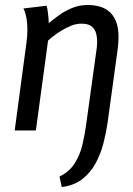

<svg xmlns="http://www.w3.org/2000/svg" viewBox="-20 -524 534 771"><path d="M39 0 86 -351Q88 -365 89 -378.5Q90 -392 90 -404Q90 -431 86.5 -450Q83 -469 79 -479Q75 -489 74 -490L167 -501Q170 -493 172.5 -472.5Q175 -452 176 -431Q196 -448 220 -465Q244 -482 272.5 -493Q301 -504 332 -504Q357 -504 379 -498Q401 -492 418 -478Q435 -464 445.5 -439Q456 -414 456 -375Q456 -354 453 -330L412 -31Q406 10 395 52.5Q384 95 363.5 132.5Q343 170 310 195.5Q277 221 228 227L219 185Q258 166 279.5 132.5Q301 99 310.5 59Q320 19 325 -17L365 -306Q367 -318 368.5 -331.5Q370 -345 370 -357Q370 -377 365 -393Q360 -409 346.5 -419Q333 -429 307 -429Q286 -429 265 -420.5Q244 -412 225 -400Q206 -388 192.5 -377.5Q179 -367 173 -361L124 0Z"/></svg>

Font: Rosario Medium
Style: Italic
Weight: 500
Italic angle: -8.05°
Version: Version 1.201